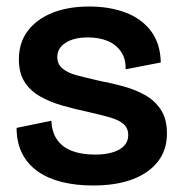

<svg xmlns="http://www.w3.org/2000/svg" viewBox="-20 -556 559 590"><path d="M266 14Q214 14 171 3.5Q128 -7 96.5 -29Q65 -51 48 -84.5Q31 -118 31 -163L138 -185Q139 -151 155 -127.5Q171 -104 200.5 -92.5Q230 -81 272 -81Q319 -81 346.5 -96.5Q374 -112 374 -141Q374 -162 360 -174.5Q346 -187 318.5 -195Q291 -203 251 -212Q209 -221 170.5 -232Q132 -243 102 -260.5Q72 -278 55 -305Q38 -332 38 -374Q38 -424 64.5 -460Q91 -496 139.5 -516Q188 -536 255 -536Q316 -536 365.5 -517.5Q415 -499 444 -460.5Q473 -422 474 -364L366 -343Q367 -375 352 -397Q337 -419 311 -430Q285 -441 250 -441Q207 -441 181.5 -424.5Q156 -408 156 -381Q156 -359 172 -345.5Q188 -332 216.5 -324.5Q245 -317 284 -308Q321 -301 358 -291Q395 -281 425.5 -264Q456 -247 474.5 -218.5Q493 -190 493 -146Q493 -96 466 -60.5Q439 -25 388.5 -5.5Q338 14 266 14Z"/></svg>

Font: Bricolage Grotesque 60pt SemiBold
Style: Regular
Weight: 600
Version: Version 1.001;gftools[0.9.33.dev8+g029e19f]